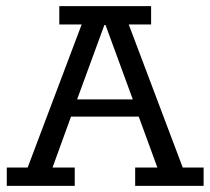

<svg xmlns="http://www.w3.org/2000/svg" viewBox="-20 -603 683 623"><path d="M2 0V-59.3H69.7L245 -523.7H172.4V-583H470.3V-523.7H397.7L573 -59.3H640.7V0H418.6V-59.3H490.7L422.1 -246.6L450 -224.6H197.1L218.4 -246.6L150.4 -59.3H222.5V0ZM222.8 -260.3 209.9 -280.5H428.8L418.3 -260.3L322.4 -521.9H318.7Z"/></svg>

Font: Rokkitt SemiBold
Style: Regular
Weight: 600
Designer: Vernon Adams
Foundry: Vernon Adams
Version: Version 3.103